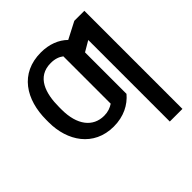

<svg xmlns="http://www.w3.org/2000/svg" viewBox="-204 -694 1038 1038"><g transform="rotate(-45 315.5 -174.5)"><path d="M596.6 -545.5H519.9L423.7 -495.7C387.1 -531.6 334.9 -552.6 271.3 -552.6C110.8 -552.6 34.1 -429 34.1 -274.1V-254.3C34.1 -113.6 113.6 9.9 267 9.9C343.8 9.9 402 -21.3 440.3 -66.8V-383.9L500 -419V204.5H596.6ZM271.3 -68.2C186.1 -68.2 132.1 -136.4 132.1 -254.3V-274.1C132.1 -377.8 161.9 -474.4 268.5 -474.4C299.7 -474.4 323.9 -465.9 342.3 -451.7V-89.5C322.4 -76.7 301.1 -68.2 271.3 -68.2Z"/></g></svg>

Font: Karasuma Gothic
Style: Regular
Weight: 400
Designer: Rasmus Andersson, Ryoko Nishizuka
Foundry: Genbu
Version: Version 1.00